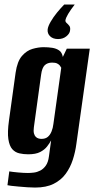

<svg xmlns="http://www.w3.org/2000/svg" viewBox="-20 -709 417 848"><path d="M135 119.4Q120.6 119.4 100.9 118.1Q81.2 116.7 62.2 115Q43.2 113.4 29.5 111.7Q15.9 110 12.9 109L21 48Q34.8 50.4 60.1 52.7Q85.4 55 103.4 55Q115.4 55 129.7 53.2Q144.1 51.4 158 44.3Q171.8 37.2 182.3 22.4Q192.9 7.6 196.1 -18.2L205.8 -89Q199.2 -76.6 188 -62.1Q176.8 -47.6 157.4 -37.6Q137.9 -27.5 104.4 -27.5Q84.3 -27.5 65.7 -31.7Q47 -35.9 34.2 -50.2Q21.5 -64.4 16.9 -94.5Q12.3 -124.7 19.7 -177.2L48.9 -387.8Q56.2 -438.1 77 -461.9Q97.7 -485.7 123.9 -493.2Q150 -500.6 172.5 -500.6Q193.5 -500.6 211 -497.8Q228.6 -495 241.2 -486.3Q253.8 -477.5 257.5 -457.5L275 -494H376.5L317.3 -73.5Q312.7 -38 301.6 -3.7Q290.5 30.7 270.3 58.5Q250 86.3 217.1 102.8Q184.3 119.4 135 119.4ZM163 -95.6Q180.4 -95.6 190.9 -104.3Q201.4 -113 207.6 -128.3Q213.8 -143.5 215.8 -161.2L250.5 -409.8Q248.1 -414.6 244.1 -419.7Q240 -424.8 232.2 -428.7Q224.5 -432.5 210 -432.5Q189.6 -432.5 177.5 -420.9Q165.5 -409.3 161.5 -378.6L129.6 -147Q127.3 -130 130 -119.7Q132.8 -109.4 138.3 -104.3Q143.7 -99.2 150.4 -97.4Q157 -95.6 163 -95.6ZM309.9 -688.9Q291.8 -665.5 281.1 -647.6Q270.4 -629.7 269 -619.3Q268.3 -612.6 274.4 -607.4Q280.5 -602.2 286 -595.1Q291.6 -588 289.5 -574.9Q288.2 -560.7 273.1 -548.6Q258.1 -536.5 236.5 -536.5Q214.1 -536.5 201.3 -548.8Q188.5 -561.1 190.5 -579.7Q192.5 -593.8 204 -613.5Q215.4 -633.3 232 -653.6Q248.7 -673.8 263.5 -688.9Z"/></svg>

Font: Alumni Sans SC Thin
Style: Italic
Weight: 100
Italic angle: -8°
Designer: Robert E. Leuschke
Foundry: Robert E. Leuschke
Version: Version 1.016